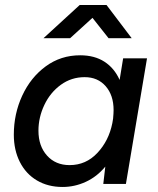

<svg xmlns="http://www.w3.org/2000/svg" viewBox="-20 -732 630 764"><path d="M399 -69Q366 -29 321.5 -8.5Q277 12 229 12Q171 12 127 -14Q83 -40 59 -87.5Q35 -135 35 -196Q35 -279 68.5 -351.5Q102 -424 162 -468Q222 -512 299 -512Q356 -512 395.5 -486.5Q435 -461 456 -414L470 -500H565L481 0H391ZM257 -75Q322 -75 367.5 -123.5Q413 -172 427 -242L430 -260Q432 -282 432 -294Q432 -353 400.5 -389Q369 -425 317 -425Q264 -425 222 -394.5Q180 -364 156.5 -314.5Q133 -265 133 -212Q133 -151 167 -113Q201 -75 257 -75ZM297 -712H404L504 -580H412L348 -661L259 -580H153Z"/></svg>

Font: Oak Sans Medium
Style: Italic
Weight: 500
Italic angle: -9.49998°
Foundry: Erik Kennedy, Walven
Version: Version 1.000